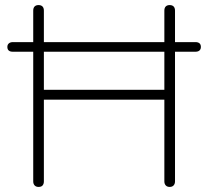

<svg xmlns="http://www.w3.org/2000/svg" viewBox="-20 -731 821 757"><path d="M132 6Q122 6 116.5 0Q111 -6 111 -16V-536L120 -527H31Q9 -527 9 -546Q9 -555 15 -560Q21 -565 31 -565H120L111 -556V-689Q111 -700 116.5 -705.5Q122 -711 132 -711Q142 -711 147.5 -705.5Q153 -700 153 -689V-556L144 -565H637L628 -556V-689Q628 -700 633.5 -705.5Q639 -711 649 -711Q659 -711 664.5 -705.5Q670 -700 670 -689V-556L661 -565H750Q772 -565 772 -546Q772 -537 766.5 -532Q761 -527 750 -527H661L670 -536V-16Q670 -6 664.5 0Q659 6 649 6Q639 6 633.5 0Q628 -6 628 -16V-338H153V-16Q153 -6 148 0Q143 6 132 6ZM153 -377H628V-527H153Z"/></svg>

Font: Nunito ExtraLight
Style: Regular
Weight: 200
Designer: Vernon Adams
Foundry: Vernon Adams
Version: Version 3.602